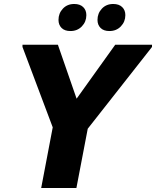

<svg xmlns="http://www.w3.org/2000/svg" viewBox="-20 -945 784 965"><path d="M245 -305 93 -709V-720H271L365 -449L559 -720H744V-709L421 -298L364 0H187ZM530 -789Q501 -789 485.5 -804.5Q470 -820 470 -845Q470 -878 492 -901.5Q514 -925 549 -925Q578 -925 594 -909.5Q610 -894 610 -869Q610 -836 587.5 -812.5Q565 -789 530 -789ZM334 -789Q305 -789 289.5 -804.5Q274 -820 274 -845Q274 -878 296 -901.5Q318 -925 353 -925Q382 -925 398 -909.5Q414 -894 414 -869Q414 -836 391.5 -812.5Q369 -789 334 -789Z"/></svg>

Font: Kufam
Style: Bold Italic
Weight: 700
Italic angle: -11°
Designer: Artur Schmal
Foundry: Original Type
Version: Version 1.301; ttfautohint (v1.8.3)